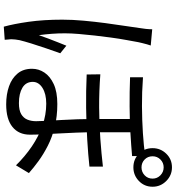

<svg xmlns="http://www.w3.org/2000/svg" viewBox="24 -924 951 1040"><g transform="rotate(90 500.0 -403.5)"><path d="M696 -666Q696 -630 696 -588Q696 -546 696 -506.5Q696 -467 696 -435Q696 -388 698 -339.5Q700 -291 702.5 -245Q705 -199 707 -159.5Q709 -120 709 -90Q709 -29 667 5Q625 39 545 39Q490 39 446.5 23.5Q403 8 377.5 -23Q352 -54 352 -101Q352 -137 372.5 -168Q393 -199 435 -218.5Q477 -238 543 -238Q610 -238 666.5 -224Q723 -210 769 -186.5Q815 -163 852 -136Q889 -109 917 -84L875 -14Q827 -63 772.5 -100Q718 -137 659.5 -157.5Q601 -178 541 -178Q488 -178 455.5 -157.5Q423 -137 423 -105Q423 -68 454.5 -49Q486 -30 538 -30Q577 -30 598 -42.5Q619 -55 627.5 -76Q636 -97 636 -123Q636 -145 634 -181Q632 -217 629.5 -260Q627 -303 625.5 -347.5Q624 -392 624 -431Q624 -467 624 -511.5Q624 -556 624 -597.5Q624 -639 624 -666ZM382 -471Q473 -464 561.5 -464.5Q650 -465 732 -471Q814 -477 882 -485V-412Q819 -405 736 -400Q653 -395 562.5 -394Q472 -393 383 -397ZM398 -702Q479 -696 555 -696.5Q631 -697 700 -701.5Q769 -706 825 -714V-643Q769 -638 700.5 -634Q632 -630 555.5 -629.5Q479 -629 398 -632ZM226 -744Q223 -736 219.5 -723.5Q216 -711 213 -698.5Q210 -686 208 -677Q203 -649 196 -611Q189 -573 183 -529Q177 -485 172 -440.5Q167 -396 163.5 -354Q160 -312 160 -279Q160 -243 162.5 -209Q165 -175 170 -138Q178 -161 188 -188Q198 -215 208.5 -241Q219 -267 227 -287L268 -254Q256 -220 241.5 -178Q227 -136 215 -97Q203 -58 197 -33Q195 -23 193.5 -10.5Q192 2 192 12Q193 19 193.5 28.5Q194 38 195 47L124 52Q109 -2 97.5 -82.5Q86 -163 86 -265Q86 -320 91.5 -380Q97 -440 104.5 -497Q112 -554 119.5 -602Q127 -650 131 -681Q134 -698 136 -717Q138 -736 138 -752ZM826 -754Q826 -728 843.5 -711Q861 -694 886 -694Q911 -694 929 -711Q947 -728 947 -754Q947 -779 929 -796.5Q911 -814 886 -814Q861 -814 843.5 -796.5Q826 -779 826 -754ZM782 -754Q782 -797 812 -828Q842 -859 886 -859Q929 -859 960 -828Q991 -797 991 -754Q991 -710 960 -680Q929 -650 886 -650Q842 -650 812 -680Q782 -710 782 -754Z"/></g></svg>

Font: Noto Sans HK
Style: Regular
Weight: 400
Designer: Ryoko NISHIZUKA 西塚涼子 (kana, bopomofo & ideographs); Paul D. Hunt (Latin, Greek & Cyrillic); Sandoll Communications 산돌커뮤니
Foundry: Adobe
Version: Version 2.004-H2;hotconv 1.0.118;makeotfexe 2.5.65603